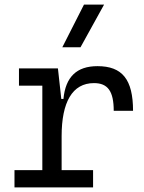

<svg xmlns="http://www.w3.org/2000/svg" viewBox="-20 -815 626 835"><path d="M248 -222.7C248 -370.6 294.4 -453.6 388.7 -453.6C448.7 -453.6 474.6 -418.5 474.6 -333H558.6C558.6 -469.7 511.7 -527.3 403.8 -527.3C313.5 -527.3 265.1 -480.5 255.9 -384.8H246.6L231.9 -517.6H62.5V-442.4H164.1V-75.2H43V0H384.8V-75.2H248ZM251 -609.4H330.1L432.6 -794.9H345.2Z"/></svg>

Font: Cascadia Code SemiLight
Style: Regular
Weight: 350
Monospace: yes
Designer: Aaron Bell
Foundry: Saja Typeworks
Version: Version 2404.023